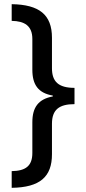

<svg xmlns="http://www.w3.org/2000/svg" viewBox="-20 -738 411 920"><path d="M36 82V162C172 160 229 109 229 1V-145C229 -212 263 -239 337 -239V-317C259 -317 229 -348 229 -411V-557C229 -668 168 -716 36 -718V-638C97 -637 135 -615 135 -551V-404C135 -331 164 -292 233 -280V-276C164 -263 135 -224 135 -152V-5C135 57 103 81 36 82Z"/></svg>

Font: Noto Sans Lao Looped Condensed Medium
Style: Regular
Weight: 500
Width: 3
Designer: Mark Frömberg, Ben Mitchell
Foundry: The Fontpad Ltd
Version: Version 1.002